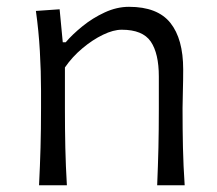

<svg xmlns="http://www.w3.org/2000/svg" viewBox="-20 -549 644 569"><path d="M95.7 0Q98.6 -57.6 100.1 -111.1Q101.6 -164.6 101.6 -228.5V-280.8Q101.6 -337.4 98.1 -397.5Q94.7 -457.5 86.4 -516.6L156.7 -521.5L166 -423.8H174.8Q194.3 -446.8 224.4 -471.2Q254.4 -495.6 290.3 -512.2Q326.2 -528.8 362.3 -528.8Q446.8 -528.8 484.9 -481.2Q522.9 -433.6 522.9 -343.3Q522.9 -310.1 522 -280.8Q521 -251.5 521 -228.5Q521 -164.6 522.2 -111.1Q523.4 -57.6 527.3 0H445.8Q448.2 -57.6 449.5 -110.8Q450.7 -164.1 450.7 -226.1V-322.3Q450.7 -390.6 426.8 -425.8Q402.8 -460.9 340.8 -460.9Q315.9 -460.9 285.2 -446Q254.4 -431.2 224.4 -406Q194.3 -380.9 172.4 -349.1V-226.1Q172.4 -164.1 173.6 -110.8Q174.8 -57.6 178.2 0Z"/></svg>

Font: Pinar-DS3-FD Regular
Style: Regular
Weight: 400
Designer: Amin Abedi
Version: Version 3.000